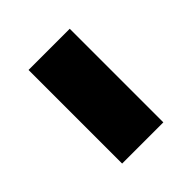

<svg xmlns="http://www.w3.org/2000/svg" viewBox="-16 -568 425 425"><g transform="rotate(45 196.0 -355.5)"><path d="M50 -420H343V-291H50Z"/></g></svg>

Font: Freesentation 9 Black
Style: Regular
Weight: 900
Designer: glyphs from Roboto by Christian Robertson / Hangul glyphs from Noto Sans CJK(Source Han Sans) by Jang Soo-young and Kang
Foundry: PT&
Version: Version 2.001